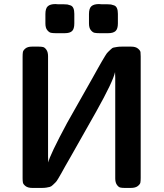

<svg xmlns="http://www.w3.org/2000/svg" viewBox="-20 -923 804 943"><path d="M91 -48V-644Q91 -659 92.5 -667.5Q94 -676 105 -685Q116 -694 137 -694H170Q183 -694 191.5 -692Q200 -690 208 -678.5Q216 -667 216 -647V-153Q216 -148 216.5 -139Q217 -130 217 -125Q224 -160 310 -320L435 -541Q445 -559 459.5 -585Q474 -611 480 -621Q486 -631 495.5 -647Q505 -663 510.5 -667.5Q516 -672 523.5 -680Q531 -688 538.5 -689.5Q546 -691 555.5 -692.5Q565 -694 578 -694H624Q646 -694 657.5 -684.5Q669 -675 670 -667Q671 -659 671 -646V-50Q671 -35 669.5 -26.5Q668 -18 656.5 -9Q645 0 622 0H592Q579 0 570.5 -2Q562 -4 554 -15.5Q546 -27 546 -47V-541Q546 -546 545.5 -555Q545 -564 545 -569Q536 -524 452 -374L327 -153Q316 -135 302 -109.5Q288 -84 282 -73.5Q276 -63 267 -47.5Q258 -32 252.5 -27Q247 -22 239.5 -14.5Q232 -7 224.5 -5Q217 -3 207.5 -1.5Q198 0 185 0H139Q117 0 105.5 -9Q94 -18 92.5 -26.5Q91 -35 91 -48ZM203 -808V-854Q203 -882 215 -892.5Q227 -903 252 -903Q254 -903 259 -902.5Q264 -902 266 -902H293Q305 -902 311 -901Q317 -900 326.5 -896.5Q336 -893 340.5 -882.5Q345 -872 345 -855V-808Q345 -781 334 -770.5Q323 -760 298 -760H254Q239 -760 230 -762Q221 -764 212 -775Q203 -786 203 -808ZM417 -808V-854Q417 -882 429 -892.5Q441 -903 466 -903Q468 -903 473 -902.5Q478 -902 480 -902H507Q519 -902 525 -901Q531 -900 540.5 -896.5Q550 -893 554.5 -882.5Q559 -872 559 -855V-808Q559 -781 547.5 -770.5Q536 -760 511 -760H468Q453 -760 444 -762Q435 -764 426 -775Q417 -786 417 -808Z"/></svg>

Font: CMU Sans Serif
Style: Bold
Weight: 700
Version: Version 0.7.0